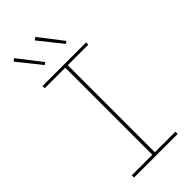

<svg xmlns="http://www.w3.org/2000/svg" viewBox="-295 -1025 1090 1090"><g transform="rotate(-45 250.0 -480.5)"><path d="M75 0V-18H240V-717H75V-735H425V-717H260V-18H425V0ZM338 -810 227 -949 243 -961 352 -820ZM168 -810 57 -949 73 -961 182 -820Z"/></g></svg>

Font: Iosevka SS18 Thin
Style: Regular
Weight: 100
Monospace: yes
Designer: Belleve Invis
Foundry: Belleve Invis
Version: Version 25.1.1; ttfautohint (v1.8.4)